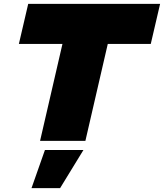

<svg xmlns="http://www.w3.org/2000/svg" viewBox="-20 -724 843 987"><path d="M803 -704 755 -498H534L419 0H186L301 -498H77L125 -704ZM409 47 289 243H142L211 47Z"/></svg>

Font: Prodigy Sans Black
Style: Italic
Weight: 900
Italic angle: -13°
Designer: Wei Huang
Foundry: Wei Huang
Version: Version 1.003; ttfautohint (v1.8.3)